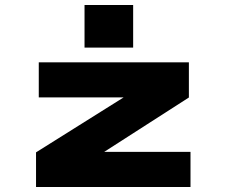

<svg xmlns="http://www.w3.org/2000/svg" viewBox="-20 -750 915 770"><path d="M124.5 0V-139L476 -359.5H135.5V-500H737.5V-359L398 -141H744V0ZM319 -730H514V-559H319Z"/></svg>

Font: Trispace SemiExpanded ExtraBold
Style: Regular
Weight: 800
Width: 6
Designer: Tyler Finck
Foundry: Etcetera Type Company
Version: Version 1.210; ttfautohint (v1.8.3)